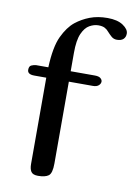

<svg xmlns="http://www.w3.org/2000/svg" viewBox="-86 -815 608 871"><g transform="rotate(10 218.0 -380.0)"><path d="M24 -466Q24 -483 34.5 -487.5Q45 -492 55 -493H112Q116 -588 139 -636.5Q162 -685 193 -710Q222 -733 257.5 -746.5Q293 -760 338 -760Q384 -760 410 -742.5Q436 -725 436 -705Q436 -689 426 -679.5Q416 -670 396 -670Q381 -670 370 -680Q359 -690 351 -699Q344 -708 333 -714Q322 -720 303 -720Q283 -720 262.5 -708.5Q242 -697 228.5 -666.5Q215 -636 215 -578V-493H326Q345 -493 353 -486Q361 -479 361 -471Q361 -461 352 -453Q343 -445 326 -445H215V-68Q215 -23 199.5 -11.5Q184 0 151 0Q127 0 119 -12.5Q111 -25 111 -47V-445H56Q24 -445 24 -466Z"/></g></svg>

Font: Marmelad
Style: Regular
Weight: 400
Designer: Manvel Shmavonyan
Foundry: Cyreal
Version: Version 1.110; ttfautohint (v1.8.4.7-5d5b)